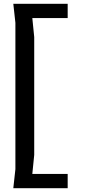

<svg xmlns="http://www.w3.org/2000/svg" viewBox="-20 -780 490 1010"><path d="M61 -660 50 -760H336V-685H150L160 -585V35L150 135H336V210H50L61 110Z"/></svg>

Font: B612
Style: Regular
Weight: 400
Designer: Nicolas Chauveau, Thomas Paillot, Jonathan Favre-Lamarine, Jean-Luc Vinot
Foundry: AIRBUS
Version: Version 1.008